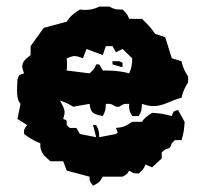

<svg xmlns="http://www.w3.org/2000/svg" viewBox="-20 -545 660 588"><path d="M324.4 -357.6V-347.8L355.2 -339C355.2 -356.6 357.4 -351.7 344.6 -357.6ZM304.2 -403.8H324.4L335.1 -385.1L355.2 -395L385 -366.5C383.9 -346.8 383.9 -338 375.4 -320.3C347.8 -328.2 323.4 -329.1 294.7 -329.1L284.1 -347.8H274.5C270.2 -335 266 -331.1 254.3 -320.3L184.2 -329.1C185.2 -336 185.2 -340.9 185.2 -346.8C185.2 -352.7 185.2 -358.6 184.2 -366.5C196.9 -371.4 202.2 -373.3 208.6 -373.3C215 -373.3 221.4 -371.4 234.1 -366.5L244.8 -395L294.7 -376.3ZM284.1 -524.7C267.1 -516.8 256.4 -514.8 241.6 -514.8C236.2 -514.8 230.9 -514.8 224.6 -515.8C204.4 -503 195.9 -496.2 184.2 -478.5L114.1 -459.8L73.7 -403.8V-376.3C56.7 -363.5 48.2 -354.7 48.2 -341.9C48.2 -336 50.3 -329.1 53.5 -320.3C37.6 -315.4 38.6 -316.4 33.3 -301.6C33.3 -290.8 32.2 -280 32.2 -269.2C32.2 -253.5 33.3 -237.8 42.9 -227L33.3 -180.8L63.1 -162.1C53.5 -148.4 53.5 -151.3 53.5 -134.6C71.6 -121.8 83.2 -114 103.4 -106.1C103.4 -87.4 104.5 -85.5 114.1 -69.8L134.2 -51.1H173.6L184.2 -22.6L254.3 -3.9C254.3 12.8 255.4 9.8 264.9 23.6C283 14.7 285.1 12.8 294.7 -3.9H355.2C371.2 -12.8 369.1 -11.8 375.4 -22.6C390.3 -13.8 387.1 -13.8 405.2 -13.8C416.9 -24.6 421.1 -28.5 425.4 -41.3L445.6 -32.4L475.3 -59.9V-78.6L485.9 -87.4C501.9 -92.4 500.8 -91.4 506.1 -106.1L515.7 -115.9H535.9C542.2 -134.6 544.4 -151.3 545.4 -171.9L525.2 -208.3C509.3 -203.4 511.4 -204.4 506.1 -189.6C484.9 -195.5 467.9 -198.5 445.6 -199.4C430.7 -188.6 424.3 -186.7 414.8 -171.9H385C364.8 -159.2 359.5 -155.2 335.1 -153.3C341.4 -134.6 342.5 -141.5 335.1 -134.6L284.1 -124.8C283 -142.5 283 -146.4 274.5 -162.1H264.9L274.5 -124.8L224.6 -134.6L213.9 -153.3H193.8L184.2 -162.1C184.2 -179.8 186.3 -174.9 173.6 -180.8C175.7 -188.6 177.8 -195.5 177.8 -200.4C177.8 -212.2 172.5 -220.1 164 -236.8C181 -231.9 189.5 -227 204.4 -218.1L254.3 -227C257.5 -199.4 264.9 -195.5 294.7 -189.6C303.2 -205.3 303.2 -208.3 304.2 -227C322.3 -227 320.2 -227 335.1 -218.1H344.6C359.5 -227 357.4 -227 375.4 -227C375.4 -208.3 375.4 -205.3 385 -189.6H405.2C413.7 -205.3 413.7 -208.3 414.8 -227C428.6 -222 440.2 -220.1 450.9 -220.1C480.6 -220.1 500.8 -236.8 535.9 -245.6C540.1 -264.3 545.4 -276.1 556.1 -292.8V-310.5C545.4 -327.2 540.1 -338 535.9 -357.6L506.1 -366.5L485.9 -431.3L455.1 -441.1C443.4 -459.8 430.7 -471.6 414.8 -487.3H375.4C371.2 -500.1 366.9 -505 355.2 -515.8C335.1 -515.8 331.9 -515.8 314.9 -524.7Z"/></svg>

Font: GNUTypewriter
Style: Standard
Weight: 400
Version: Version 001.000